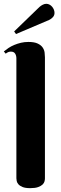

<svg xmlns="http://www.w3.org/2000/svg" viewBox="-24 -980 318 1008"><path d="M211.9 -43Q211.9 -36.6 209.7 -27.8Q207.5 -19 199.5 -11.2Q191.4 -3.4 176 2.2Q160.6 7.8 134.8 7.8Q108.9 7.8 94.2 1.7Q79.6 -4.4 72.5 -12.7Q65.4 -21 63.7 -29.8Q62 -38.6 62 -43.9V-673.8Q62 -688 55.4 -698.5Q48.8 -709 33.2 -709Q24.9 -709 18.8 -706.3Q12.7 -703.6 5.9 -698.2L-3.9 -710Q7.3 -719.2 21 -728.3Q34.7 -737.3 51 -744.1Q67.4 -751 85.9 -755.4Q104.5 -759.8 125 -759.8Q156.7 -759.8 174.3 -751.2Q191.9 -742.7 200.2 -730.2Q208.5 -717.8 210.2 -703.9Q211.9 -689.9 211.9 -679.2ZM50.3 -814.9 183.1 -943.4Q191.4 -950.7 200.7 -955.3Q210 -960 219.2 -960Q228 -960 235.8 -955.8Q243.7 -951.7 249.5 -944.8Q255.4 -938 258.8 -929.4Q262.2 -920.9 262.2 -912.1Q262.2 -899.4 253.7 -889.9Q245.1 -880.4 233.4 -875L60.1 -801.3Z"/></svg>

Font: Berkshire Swash
Style: Regular
Weight: 400
Designer: Astigmatic (AOETI)
Foundry: Astigmatic (AOETI)
Version: Version 1.001